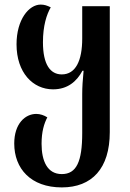

<svg xmlns="http://www.w3.org/2000/svg" viewBox="-20 -563 567 836"><path d="M249 253C380 253 458 171 458 12V-536H338V-395C338 -300 310 -239 249 -239C199 -239 167 -282 167 -379C167 -451 183 -500 201 -531C185 -539 173 -543 157 -543C106 -543 52 -478 52 -370C52 -247 123 -174 211 -174C274 -174 314 -208 339 -255H344C340 -216 338 -182 338 -153V16C338 141 313 195 249 195C186 195 161 138 161 63C161 10 172 -25 186 -52C172 -61 155 -67 138 -67C90 -67 42 -25 42 62C42 171 114 253 249 253Z"/></svg>

Font: Noto Serif Georgian Condensed SemiBold
Style: Regular
Weight: 600
Width: 3
Designer: Monotype Design Team, Akaki Razmadze
Foundry: Google LLC
Version: Version 2.003